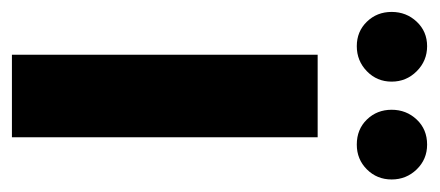

<svg xmlns="http://www.w3.org/2000/svg" viewBox="-230 -496 719 314"><g transform="rotate(90 129.0 -339.5)"><path d="M48 -564Q24 -564 8 -580.5Q-8 -597 -8 -621Q-8 -645 8 -662Q24 -679 48 -679Q72 -679 89 -662Q106 -645 106 -621Q106 -597 89 -580.5Q72 -564 48 -564ZM209 -564Q184 -564 168 -580.5Q152 -597 152 -621Q152 -645 168 -662Q184 -679 209 -679Q233 -679 249.5 -662Q266 -645 266 -621Q266 -597 249.5 -580.5Q233 -564 209 -564ZM62 -500H197V0H62Z"/></g></svg>

Font: Albert Sans
Style: Bold
Weight: 700
Designer: Andreas Rasmussen
Foundry: a.Foundry
Version: Version 1.025